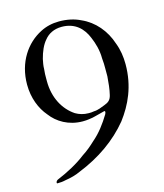

<svg xmlns="http://www.w3.org/2000/svg" viewBox="-104 -752 721 843"><g transform="rotate(-15 256.0 -330.5)"><path d="M333 -241C335 -241 336 -240 336 -240C337 -238 337 -238 337 -237C337 -235 336 -232 334 -227C311 -189 285 -154 252 -126C233 -108 214 -92 192 -78C155 -49 106 -23 60 -4C55 -2 50 3 50 9C50 11 51 12 53 12C66 12 78 11 90 8C116 4 139 -2 160 -12C255 -50 335 -106 394 -178C440 -239 477 -315 477 -416C477 -450 472 -483 460 -514C440 -576 397 -627 340 -652C312 -666 279 -673 243 -673C212 -673 183 -666 158 -653C89 -618 36 -543 36 -441C36 -380 57 -328 88 -292C117 -253 167 -222 231 -222C271 -222 300 -233 333 -241ZM124 -433V-446C124 -459 124 -472 126 -488C126 -502 129 -518 132 -532C140 -563 152 -592 170 -612C186 -632 212 -647 248 -647C309 -647 344 -611 362 -566C374 -538 384 -504 384 -467C386 -450 386 -435 386 -421V-385C384 -358 381 -327 375 -303C370 -281 359 -273 340 -266C327 -261 307 -252 290 -252C281 -250 273 -250 265 -250C243 -250 223 -256 206 -266C158 -298 124 -356 124 -433Z"/></g></svg>

Font: fbb
Style: Regular
Weight: 400
Designer: David J. Perry, Michael Sharpe
Version: Version 1.045